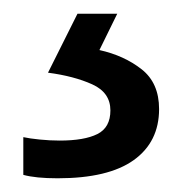

<svg xmlns="http://www.w3.org/2000/svg" viewBox="-20 -20 265 280"><path d="M212 139Q212 187 175 213.5Q138 240 64 240Q32 240 14 235V180Q23 182 38 183.5Q53 185 67 185Q103 185 122 175.5Q141 166 141 141Q141 115 114.5 103Q88 91 50 86L93 0H151L125 53Q161 61 186.5 81Q212 101 212 139Z"/></svg>

Font: Noto Sans Multani
Style: Regular
Weight: 400
Designer: Monotype Design Team
Foundry: Monotype Imaging Inc.
Version: Version 2.002; ttfautohint (v1.8.4.7-5d5b)